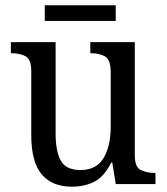

<svg xmlns="http://www.w3.org/2000/svg" viewBox="-20 -695 629 725"><path d="M252 10Q177 10 137.5 -36.5Q98 -83 98 -186V-427Q98 -471 76.5 -482.5Q55 -494 24 -494H21V-536H190V-190Q190 -124 209.5 -88.5Q229 -53 284 -53Q344 -53 371 -98Q398 -143 398 -216V-422Q398 -470 376.5 -482Q355 -494 324 -494H321V-536H489V-109Q489 -64 511.5 -53Q534 -42 564 -42H567V0H417L404 -81H400Q372 -26 334.5 -8Q297 10 252 10ZM149 -616V-675H417V-616Z"/></svg>

Font: Noto Serif Sinhala SemiCondensed
Style: Regular
Weight: 400
Width: 4
Designer: Jelle Bosma - Monotype Design Team
Foundry: Monotype Imaging Inc.
Version: Version 2.007; ttfautohint (v1.8.4.7-5d5b)